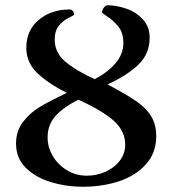

<svg xmlns="http://www.w3.org/2000/svg" viewBox="-20 -696 655 730"><path d="M41 -150Q41 -198 68 -233Q95 -268 133 -290.5Q171 -313 234 -343Q164 -378 122 -418Q80 -458 80 -514Q80 -581 127.5 -620.5Q175 -660 245 -660Q252 -660 257 -654Q262 -648 262 -641Q262 -638 241 -628Q220 -618 204 -598.5Q188 -579 188 -545Q188 -496 228 -462Q268 -428 340 -395Q390 -421 419.5 -456Q449 -491 449 -532Q449 -572 429.5 -595.5Q410 -619 389 -632.5Q368 -646 368 -649Q368 -657 374.5 -666.5Q381 -676 389 -676Q423 -676 460.5 -663Q498 -650 523.5 -622Q549 -594 549 -553Q549 -491 506 -450Q463 -409 389 -375Q459 -338 497 -312Q535 -286 554.5 -254.5Q574 -223 574 -178Q574 -115 535 -71.5Q496 -28 433 -7Q370 14 296 14Q231 14 172.5 -4Q114 -22 77.5 -58.5Q41 -95 41 -150ZM456 -146Q456 -197 414 -235.5Q372 -274 278 -317Q222 -289 191.5 -255.5Q161 -222 161 -173Q161 -136 181 -102.5Q201 -69 235 -48.5Q269 -28 310 -28Q347 -28 381 -43Q415 -58 435.5 -85Q456 -112 456 -146Z"/></svg>

Font: EB Garamond Medium
Style: Regular
Weight: 500
Designer: Georg Duffner and Octavio Pardo
Foundry: Georg Duffner
Version: Version 1.000